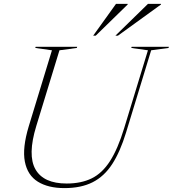

<svg xmlns="http://www.w3.org/2000/svg" viewBox="-20 -955 886 985"><path d="M166 -308Q120.5 -159 162 -86.2Q203.5 -13.5 322 -13.5Q396.5 -13.5 450.5 -40Q504.5 -66.5 544.5 -128.8Q584.5 -191 617 -297.5L739 -697L653.5 -709L655.5 -715H846.5L844.5 -709L755.5 -697L626.5 -274.5Q596.5 -176.5 555.8 -113.5Q515 -50.5 455.5 -20.2Q396 10 310.5 10Q227 10 174 -23Q121 -56 107.5 -126Q94 -196 127.5 -307L246.5 -697L161 -709L163 -715H376L374 -709L285 -697ZM572 -772 739 -935H806V-932L585 -772ZM458 -772 575 -935H635V-932L471 -772Z"/></svg>

Font: Newsreader Display ExtraLight
Style: Italic
Weight: 275
Italic angle: -17°
Designer: Hugues Gentile
Foundry: Production Type
Version: Version 1.002